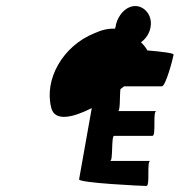

<svg xmlns="http://www.w3.org/2000/svg" viewBox="-20 -932 595 636"><path d="M150 -574C162 -528 223 -543 284 -574C264 -463 243 -345 242 -338C240 -326 452 -316 465 -316C478 -316 465 -399 478 -399H345C355 -399 348 -482 358 -482H485C498 -482 485 -564 498 -564H371C379 -564 376 -616 379 -637C383 -640 388 -643 391 -646H516C529 -646 553 -738 555 -751C556 -756 516 -761 468 -765C463 -775 455 -784 447 -792C464 -804 476 -823 479 -844C485 -882 458 -912 428 -912C398 -912 369 -882 363 -844L361 -837C339 -838 317 -833 293 -822C188 -780 125 -669 150 -574Z"/></svg>

Font: Ampere
Style: CndIta
Weight: 400
Version: Version 1